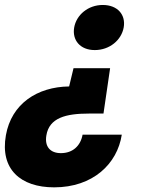

<svg xmlns="http://www.w3.org/2000/svg" viewBox="-33 -592 591 788"><path d="M189.3 176.9C348 176.9 448.4 80.8 466.8 -39.2H305.9C297.6 6.5 265.7 36.5 216.9 36.5C172.9 36.5 149.5 9.4 157.3 -36.3C168.9 -108.6 237.8 -125.9 331.7 -125.9H391.7L418.9 -312H268.7L250.7 -237.2C119.8 -235.6 14.1 -166.2 -8.8 -36.9C-33.4 102.1 51 176.9 189.3 176.9ZM388.8 -571.6C328.7 -571.6 280.7 -531.1 271.5 -479.5C262.4 -427.5 295.8 -386.5 355.9 -386.5C417 -386.5 465.5 -427.5 474.7 -479.5C483.8 -531.1 449.8 -571.6 388.8 -571.6Z"/></svg>

Font: Poppins Devanagari Thin
Style: Italic
Weight: 100
Italic angle: -10°
Designer: Ninad Kale (Devanagari), Jonny Pinhorn (Latin)
Foundry: Indian Type Foundry
Version: 4.005